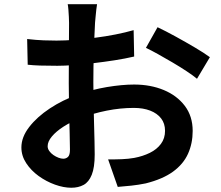

<svg xmlns="http://www.w3.org/2000/svg" viewBox="-20 -832 1040 903"><path d="M436.5 -812.3Q434.7 -803.5 433 -787.4Q431.4 -771.4 429.7 -754.7Q428 -738 427 -725.4Q425.5 -695.6 424 -661.4Q422.5 -627.3 421.4 -590.7Q420.2 -554.1 419.6 -517.2Q419 -480.4 419 -445.2Q419 -404.3 419.9 -354.7Q420.8 -305 422.2 -256.4Q423.6 -207.8 424.5 -167.6Q425.4 -127.5 425.4 -105.6Q425.4 -44.2 411.5 -9.9Q397.7 24.4 373 37.7Q348.4 51 315.5 51Q279.4 51 238.4 36.3Q197.4 21.5 161.6 -4.3Q125.9 -30.2 103.3 -64.6Q80.6 -99.1 80.6 -138.6Q80.6 -187.2 117.4 -234.7Q154.2 -282.3 214.6 -322.2Q274.9 -362 344.5 -386.4Q411.8 -410.7 483 -422.6Q554.3 -434.4 610.9 -434.4Q687.9 -434.4 750.1 -408.6Q812.3 -382.8 849.3 -334Q886.2 -285.2 886.2 -216.2Q886.2 -157.6 864.2 -108.7Q842.1 -59.9 793.7 -24.7Q745.2 10.5 665.4 30.5Q631.1 37.5 597.7 41.1Q564.4 44.7 533.8 47L488.5 -82.3Q521.6 -82.1 553.1 -83.3Q584.5 -84.6 610.8 -89.3Q651.6 -96.9 684.6 -113.1Q717.5 -129.2 736.8 -155.2Q756.2 -181.1 756.2 -216.8Q756.2 -251.4 737.6 -275.3Q719.1 -299.1 686.2 -311.8Q653.3 -324.5 609.3 -324.5Q546.3 -324.5 481.7 -311.6Q417.1 -298.7 358 -275.9Q313.8 -259 278.9 -236.6Q244.1 -214.2 224.1 -190.3Q204.1 -166.5 204.1 -144.3Q204.1 -132.4 211.7 -121.8Q219.3 -111.1 231 -103Q242.7 -94.9 255.2 -90.2Q267.7 -85.5 277.4 -85.5Q290.6 -85.5 299.8 -94.1Q309 -102.7 309 -128Q309 -154.6 307.6 -205.1Q306.2 -255.7 304.8 -318.1Q303.4 -380.5 303.4 -440.6Q303.4 -483.1 303.7 -526.3Q303.9 -569.4 304.1 -608.1Q304.3 -646.8 304.5 -677Q304.8 -707.3 304.8 -724.2Q304.8 -735 303.9 -752.2Q303 -769.4 301.7 -786.6Q300.4 -803.7 298.4 -812.3ZM721 -704Q759.5 -685.8 806.7 -659.8Q853.9 -633.9 897.3 -608.2Q940.6 -582.6 967.1 -563.1L906.5 -461.5Q888.3 -476.8 857.7 -497Q827.2 -517.2 791.7 -538.1Q756.1 -559 723 -577.5Q689.8 -596 666.3 -606.9ZM107.7 -648.5Q151.9 -643.5 185.2 -642.3Q218.5 -641.1 245.8 -641.1Q284.7 -641.1 331.7 -644.7Q378.8 -648.3 427.7 -654.5Q476.6 -660.7 523.3 -669.9Q570.1 -679.2 608.5 -690.2L611 -566.1Q569 -556.3 519.8 -548.6Q470.5 -540.9 421 -535.1Q371.5 -529.2 327.2 -525.9Q282.9 -522.6 249.7 -522.6Q199.8 -522.6 167.9 -523.7Q136 -524.8 110.3 -527.6Z"/></svg>

Font: Noto Sans SC Thin
Style: Regular
Weight: 100
Designer: Ryoko NISHIZUKA 西塚涼子 (kana, bopomofo & ideographs); Paul D. Hunt (Latin, Greek & Cyrillic); Sandoll Communications 산돌커뮤니
Foundry: Adobe
Version: Version 2.004-H2;hotconv 1.0.118;makeotfexe 2.5.65603